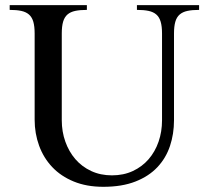

<svg xmlns="http://www.w3.org/2000/svg" viewBox="-20 -700 792 736"><path d="M112.8 -571.8Q112.8 -599.1 107.7 -616.7Q102.5 -634.3 91.1 -644.3Q79.6 -654.3 61.5 -658.2Q43.5 -662.1 17.1 -662.1V-680.2H313V-662.1Q286.6 -662.1 268.3 -658.2Q250 -654.3 238.5 -644.3Q227.1 -634.3 221.9 -616.7Q216.8 -599.1 216.8 -571.8V-238.8Q216.8 -195.3 230.5 -157Q244.1 -118.7 269 -89.8Q293.9 -61 329.6 -44.4Q365.2 -27.8 409.2 -27.8Q453.6 -27.8 489.3 -44.4Q524.9 -61 549.8 -89.8Q574.7 -118.7 587.9 -157Q601.1 -195.3 601.1 -238.8V-571.8Q601.1 -599.1 595.9 -616.7Q590.8 -634.3 579.3 -644.3Q567.9 -654.3 549.6 -658.2Q531.2 -662.1 504.9 -662.1V-680.2H743.2V-662.1Q716.8 -662.1 698.5 -658.2Q680.2 -654.3 668.7 -644.3Q657.2 -634.3 652.1 -616.7Q647 -599.1 647 -571.8V-238.8Q647 -186.5 631.6 -140.4Q616.2 -94.2 583.5 -59.3Q550.8 -24.4 499.3 -4.2Q447.8 16.1 376 16.1Q312 16.1 262.7 -4.2Q213.4 -24.4 180.2 -59.6Q147 -94.7 129.9 -141.6Q112.8 -188.5 112.8 -241.2Z"/></svg>

Font: Tunjung putih
Style: Regular
Weight: 400
Designer: R.S. Wihananto
Foundry: R.S. Wihananto
Version: Version 2.0.1